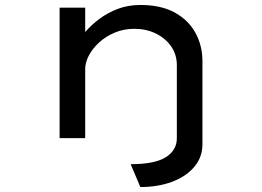

<svg xmlns="http://www.w3.org/2000/svg" viewBox="-20 -556 1055 773"><path d="M545 197 506 105Q603 105 647.5 77Q692 49 692 0V-293Q692 -337 668.5 -370Q645 -403 606.5 -421.5Q568 -440 521 -440Q478 -440 441.5 -424.5Q405 -409 378.5 -384.5Q352 -360 337.5 -332Q323 -304 323 -278V0H220V-525H323V-427Q348 -456 381 -480.5Q414 -505 455 -520.5Q496 -536 545 -536Q628 -536 683.5 -505.5Q739 -475 767 -423.5Q795 -372 795 -310V25Q795 77 762 116Q729 155 672.5 176Q616 197 545 197Z"/></svg>

Font: Lexend Zetta
Style: Regular
Weight: 400
Designer: Bonnie Shaver-Troup, Thomas Jockin
Foundry: Lexend
Version: Version 1.007